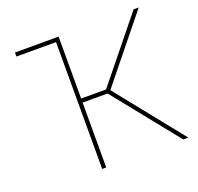

<svg xmlns="http://www.w3.org/2000/svg" viewBox="-127 -865 1035 1003"><g transform="rotate(-20 391.0 -364.0)"><path d="M289.1 -727.5V-705.1H55.2V-727.5ZM275.4 0V-727.5H297.9V-383.3H436.5L714.8 -727.5H743.2L456.1 -372.1L754.4 0H726.1L436.5 -360.8H297.9V0Z"/></g></svg>

Font: Inter 18pt Thin
Style: Regular
Weight: 250
Designer: Rasmus Andersson
Foundry: rsms
Version: Version 4.001;git-66647c0bb